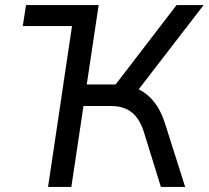

<svg xmlns="http://www.w3.org/2000/svg" viewBox="-20 -739 825 759"><path d="M70 -636 83 -719H369L357 -636ZM170 0 277 -719H370L323 -405H447L424 -388L678 -719H785L516 -370L476 -400Q515 -396 544.5 -377Q574 -358 596 -327Q618 -296 632 -252L712 0H616L551 -210Q534 -268 502 -294Q470 -320 418 -320H310L262 0Z"/></svg>

Font: Nunitoga
Style: Medium Italic
Weight: 500
Italic angle: -9°
Designer: Vernon Adams
Foundry: Vernon Adams
Version: Version 1.0